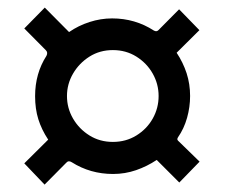

<svg xmlns="http://www.w3.org/2000/svg" viewBox="-20 -617 600 506"><path d="M278 -158.5Q218 -158.5 169 -189.5Q160.5 -195 154.5 -188L97.5 -130.5L44 -186.5L107 -249Q89.5 -275.5 81 -302.8Q72.5 -330 72.5 -363.5Q72.5 -423.5 102.5 -470Q107 -479 100.5 -485L44 -542L98 -597L162 -532.5Q186.5 -549.5 216 -559Q245.5 -568.5 275.5 -568.5Q336 -568.5 385.5 -536.5Q392.5 -532.5 397.5 -537.5L452 -592.5L505.5 -537.5L445.5 -478Q462.5 -452.5 471.8 -424Q481 -395.5 481 -364Q481 -335 473 -306.5Q465 -278 449 -255Q445.5 -249.5 449.5 -246L506 -191L452.5 -136L393 -195.5Q367.5 -178.5 338.5 -168.5Q309.5 -158.5 278 -158.5ZM277.5 -243Q312 -243 339.5 -260Q367 -277 382.5 -304.5Q398 -332 398 -364Q398 -395.5 382.5 -423Q367 -450.5 339.5 -467.8Q312 -485 277.5 -485Q243 -485 215.8 -467.8Q188.5 -450.5 172.5 -423Q156.5 -395.5 156.5 -364Q156.5 -332 172.5 -304.5Q188.5 -277 215.8 -260Q243 -243 277.5 -243Z"/></svg>

Font: Public Sans SemiBold
Style: Regular
Weight: 600
Designer: The Public Sans Project Authors: Dan O. Williams and USWDS (Libre Franklin designed by Pablo Impallari and Rodrigo Fuenz
Version: Version 1.007